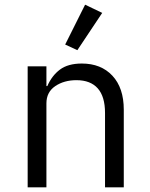

<svg xmlns="http://www.w3.org/2000/svg" viewBox="-20 -799 640 819"><path d="M98 0V-516H178V-432H182Q201 -476 235.5 -502Q270 -528 329 -528Q411 -528 459.5 -476Q508 -424 508 -331V0H428V-317Q428 -387 397 -422Q366 -457 306 -457Q253 -457 215.5 -431.5Q178 -406 178 -358V0ZM310 -585 258 -609 343 -779 416 -744Z"/></svg>

Font: iA Writer Duo V
Style: Regular
Weight: 400
Designer: Mike Abbink, Paul van der Laan, Pieter van Rosmalen, Oliver Reichenstein
Foundry: Information Architects Inc.
Version: Version 2.000